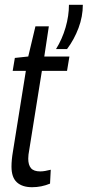

<svg xmlns="http://www.w3.org/2000/svg" viewBox="-20 -772 366 802"><path d="M192 -63 189 -5Q153 10 114 10Q73 10 50.5 -10.5Q28 -31 28 -76Q28 -104 34 -139L88 -476H33L42 -530L98 -536L128 -662H184L165 -536H270L260 -476H155L102 -145Q100 -135 99 -126Q98 -117 98 -109Q98 -83 109.5 -69.5Q121 -56 148 -56Q158 -56 169 -58Q180 -60 192 -63ZM214 -567Q240 -609 254 -657.5Q268 -706 268 -752H326Q326 -703 308 -655Q290 -607 260 -567Z"/></svg>

Font: Georama Condensed
Style: Italic
Weight: 400
Width: 3
Italic angle: -9°
Designer: Jean-Baptiste Levee
Foundry: Production Type
Version: Version 1.000